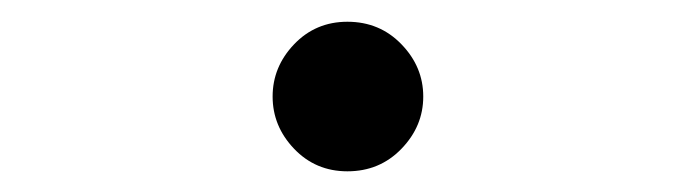

<svg xmlns="http://www.w3.org/2000/svg" viewBox="-20 -148 656 181"><path d="M307.5 13.5Q277.5 13.5 257.2 -7.8Q237 -29 237 -57Q237 -85 257.2 -106.2Q277.5 -127.5 307.5 -127.5Q338 -127.5 358.5 -106.2Q379 -85 379 -57Q379 -29 358.5 -7.8Q338 13.5 307.5 13.5Z"/></svg>

Font: Overpass Mono Light Medium
Style: Regular
Weight: 500
Monospace: yes
Version: Version 4.000